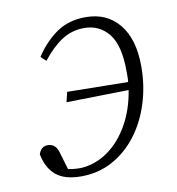

<svg xmlns="http://www.w3.org/2000/svg" viewBox="-64 -553 577 625"><g transform="rotate(-10 224.5 -241.0)"><path d="M156 13Q101 13 72.5 -11Q44 -35 35 -81Q43 -106 65 -106Q93 -106 101 -72L117 -18Q134 -14 159 -14Q208 -17 249 -46Q290 -75 318 -124.5Q346 -174 356 -237L150 -233L158 -266L359 -263Q360 -271 360 -279.5Q360 -288 360 -297Q360 -385 329 -423Q298 -461 248 -461Q207 -461 173.5 -439Q140 -417 109 -377L92 -393Q123 -440 163 -467.5Q203 -495 259 -495Q329 -495 369.5 -445.5Q410 -396 410 -306Q410 -241 391.5 -183Q373 -125 339 -81Q305 -37 258.5 -12Q212 13 156 13Z"/></g></svg>

Font: Source Serif 4 SmText Light
Style: Italic
Weight: 300
Italic angle: -12°
Designer: Frank Grießhammer
Foundry: Adobe
Version: Version 4.005;hotconv 1.1.0;makeotfexe 2.6.0